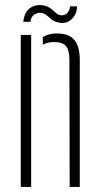

<svg xmlns="http://www.w3.org/2000/svg" viewBox="-20 -738 394 758"><path d="M62 0V-600H103V0ZM255 0 254 -505Q253.5 -541 240 -556.5Q226.5 -572 194 -572Q181.5 -572 170.2 -569.5Q159 -567 149 -561.5V-591.5Q160.5 -598.5 174 -602.2Q187.5 -606 203 -606Q252 -606 273.2 -580.8Q294.5 -555.5 295 -503V0ZM256 -713H284Q284 -681 261.5 -661.2Q239 -641.5 209 -649.5Q192.5 -654 183 -661.5Q173.5 -669 166 -676Q158.5 -683 148 -686Q133.5 -690 118.2 -682.2Q103 -674.5 100 -652H72Q76 -691 99.8 -707Q123.5 -723 155.5 -716Q167 -713.5 175.5 -707.8Q184 -702 191 -695.5Q198 -689 204.5 -684Q211 -679 218 -678Q235.5 -675.5 245.8 -686.8Q256 -698 256 -713Z"/></svg>

Font: Big Shoulders Stencil Text Thin Thin
Style: Regular
Weight: 250
Version: Version 2.001